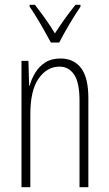

<svg xmlns="http://www.w3.org/2000/svg" viewBox="-20 -784 458 804"><path d="M233 -539Q289 -539 319.5 -499Q350 -459 350 -373V0H313V-362Q313 -438 290.5 -471.5Q268 -505 229 -505Q177 -505 142 -455.5Q107 -406 107 -305V0H70V-529H99L102 -425H104Q112 -454 128 -480Q144 -506 169.5 -522.5Q195 -539 233 -539ZM193 -606Q180 -630 164 -658.5Q148 -687 132 -713Q116 -739 104 -756V-764H126Q145 -740 168 -708Q191 -676 210 -644Q231 -677 250.5 -704Q270 -731 296 -764H317V-756Q295 -724 270.5 -682.5Q246 -641 228 -606Z"/></svg>

Font: Noto Sans Malayalam ExtraCondensed ExtraLight
Style: Regular
Weight: 200
Width: 2
Designer: Jelle Bosma - Monotype Design Team
Foundry: Monotype Imaging Inc.
Version: Version 2.104; ttfautohint (v1.8.4.7-5d5b)